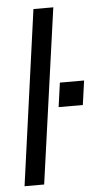

<svg xmlns="http://www.w3.org/2000/svg" viewBox="-53 -756 403 790"><g transform="rotate(-5 149.0 -361.5)"><path d="M16 0 116 -723H198L97 0ZM184 -312 198 -412H298L284 -312Z"/></g></svg>

Font: Archivo Narrow
Style: Italic
Weight: 400
Italic angle: -8°
Designer: Hector Gatti
Foundry: Omnibus-Type
Version: Version 3.002